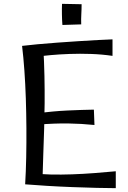

<svg xmlns="http://www.w3.org/2000/svg" viewBox="-20 -975 668 1000"><path d="M111 -15Q115 -81 116.5 -155.5Q118 -230 117.5 -308Q117 -386 114.5 -462Q112 -538 107 -608Q102 -678 95 -736L205 -739Q210 -653 211.5 -579Q213 -505 212.5 -438Q212 -371 210 -306Q208 -241 205.5 -173Q203 -105 201 -28ZM583 5Q544 5 484.5 3.5Q425 2 357.5 -0.5Q290 -3 225 -7Q160 -11 111 -15L155 -73Q195 -67 246.5 -66Q298 -65 355.5 -67Q413 -69 471 -73.5Q529 -78 583 -83ZM472 -324Q404 -331 335 -332Q266 -333 176 -326V-385Q256 -396 332 -399.5Q408 -403 469 -404ZM566 -684Q512 -692 454 -694Q396 -696 342 -694Q288 -692 244.5 -688Q201 -684 176 -681L95 -736Q127 -740 175.5 -744.5Q224 -749 279 -753Q334 -757 388.5 -760.5Q443 -764 489.5 -766.5Q536 -769 566 -770ZM305 -845Q303 -871 302.5 -900.5Q302 -930 303 -955L405 -953Q405 -925 403.5 -900.5Q402 -876 403 -848Z"/></svg>

Font: Marhey Light
Style: Regular
Weight: 300
Designer: Nur Syamsi & Bustanul Arifin
Foundry: Namelatype
Version: Version 1.000